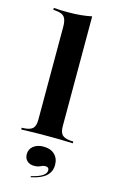

<svg xmlns="http://www.w3.org/2000/svg" viewBox="-129 -682 573 950"><g transform="rotate(15 157.5 -207.0)"><path d="M157.3 -2.4Q121.8 -2.4 93.1 -2Q64.5 -1.6 25 0V-8.9L39.5 -9.7Q70.2 -12.1 82.3 -25Q94.4 -37.9 94.4 -69.4V-208.9H219.4V-69.4Q219.4 -37.9 231.9 -25Q244.4 -12.1 275 -9.7L289.5 -8.9V0Q250.8 -1.6 221.8 -2Q192.7 -2.4 157.3 -2.4ZM94.4 -208.9V-545.2Q94.4 -579.8 82.3 -594.8Q70.2 -609.7 37.1 -612.1L25 -613.7V-622.6Q49.2 -621 64.5 -620.6Q79.8 -620.2 99.2 -620.2Q133.9 -620.2 162.9 -623Q191.9 -625.8 219.4 -631.5V-622.6V-208.9ZM131.5 216.1 130.6 210.5Q167.7 202.4 187.1 189.9Q206.5 177.4 206.5 161.3Q206.5 144.4 188.7 144.4Q176.6 144.4 164.5 150.8Q152.4 157.3 132.3 157.3Q109.7 157.3 96.4 144.4Q83.1 131.5 83.1 110.5Q83.1 84.7 102.8 69Q122.6 53.2 154.8 53.2Q190.3 53.2 211.3 73Q232.3 92.7 232.3 126.6Q232.3 161.3 207.7 183.5Q183.1 205.6 131.5 216.1Z"/></g></svg>

Font: Playfair 144pt SemiExpanded ExtraBold
Style: Regular
Weight: 800
Width: 6
Designer: Claus Eggers Sørensen
Foundry: Claus Eggers Sørensen
Version: Version 2.203